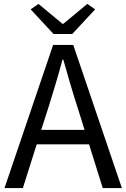

<svg xmlns="http://www.w3.org/2000/svg" viewBox="-20 -963 647 983"><path d="M350 -789 467 -915 427 -943 304 -841H300L177 -943L137 -915L254 -789ZM191 -298 227 -410C253 -493 277 -572 300 -658H304C328 -573 351 -493 378 -410L413 -298ZM506 0H604L355 -733H252L3 0H97L168 -224H436Z"/></svg>

Font: Kinto Sans
Style: Regular
Weight: 400
Designer: Authors: Ryoko NISHIZUKA  (kana & ideographs); Paul D. Hunt (Latin, Greek & Cyrillic); Wenlong ZHANG  (bopomofo); Sandol
Foundry: Adobe Systems Incorporated, ookami Inc.
Version: Version 0.001